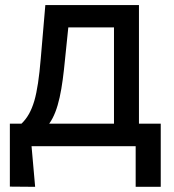

<svg xmlns="http://www.w3.org/2000/svg" viewBox="-20 -565 674 742"><path d="M115.8 157 101.9 0H504.3V157H601.2V-87H517V-545.5H155.2L137.4 -337.7C131.4 -266.3 123.9 -214.1 112.6 -175.1C100.9 -136 85.6 -108.7 62.9 -87H18.1V156.2ZM170.1 -87C207 -138.1 220.5 -223 231.5 -337.7L244 -459.2H420.5V-87Z"/></svg>

Font: Inter 465
Style: Regular
Weight: 400
Designer: Rasmus Andersson
Foundry: rsms
Version: Version 3.019;Glyphs 3.1.2 (3151)